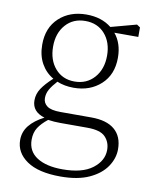

<svg xmlns="http://www.w3.org/2000/svg" viewBox="-82 -547 677 852"><g transform="rotate(10 256.0 -121.0)"><path d="M237 -183Q292 -183 326 -221.5Q360 -260 360 -321Q360 -381 327 -418.5Q294 -456 239 -456Q184 -456 150.5 -418Q117 -380 117 -320Q117 -259 150 -221Q183 -183 237 -183ZM238 -155Q197 -155 163 -169Q142 -146 131.5 -127.5Q121 -109 121 -88Q121 -66 139 -52.5Q157 -39 200 -39H339Q408 -39 444 -8.5Q480 22 480 80Q480 121 454.5 158.5Q429 196 378 219.5Q327 243 249 243Q149 243 97 207Q45 171 45 114Q45 77 68 48.5Q91 20 134 -2Q77 -19 77 -70Q77 -99 93.5 -124Q110 -149 143 -179Q108 -199 88 -235Q68 -271 68 -320Q68 -396 116 -440.5Q164 -485 239 -485Q307 -485 352 -449L467 -480L482 -470V-427H374Q391 -407 400 -380Q409 -353 409 -320Q409 -244 360.5 -199.5Q312 -155 238 -155ZM95 104Q95 156 137 183Q179 210 252 210Q341 210 387 175Q433 140 433 91Q433 56 410.5 32.5Q388 9 329 9H207Q194 9 179.5 8Q165 7 152 5Q124 27 109.5 49.5Q95 72 95 104Z"/></g></svg>

Font: Source Serif Pro Light
Style: Regular
Weight: 300
Designer: Frank Grießhammer
Foundry: Adobe Systems Incorporated
Version: Version 3.001;hotconv 1.0.111;makeotfexe 2.5.65597